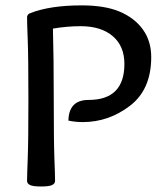

<svg xmlns="http://www.w3.org/2000/svg" viewBox="-20 -675 601 703"><path d="M130.4 7.8Q100.6 7.8 89.8 2.4Q79.1 -2.9 79.1 -12.7Q79.1 -33.2 81.5 -94.7Q84 -156.2 84 -312Q84 -467.8 81.5 -529.3Q79.1 -590.8 79.1 -611.3Q79.1 -622.1 89.8 -626.5Q162.6 -655.3 278.8 -655.3Q364.7 -655.3 418.9 -632.1Q473.1 -608.9 503.4 -566.7Q533.7 -524.4 533.7 -465.8Q533.7 -347.2 455.8 -287.6Q377.9 -228 283.2 -228Q255.4 -228 230.5 -233.4Q231.9 -309.1 304.2 -309.1Q435.5 -309.1 435.5 -440.9Q435.5 -506.3 392.8 -542.7Q350.1 -579.1 275.4 -579.1Q225.6 -579.1 173.8 -570.3Q176.8 -467.8 176.8 -312Q176.8 -156.2 179.2 -94.7Q181.6 -33.2 181.6 -12.7Q181.6 -2.9 171.1 2.4Q160.6 7.8 130.4 7.8Z"/></svg>

Font: Bainsley
Style: Regular
Weight: 400
Designer: Paul James MIller
Foundry: High-Logic / Made with FontCreator
Version: Version 1.411;March 28, 2021;FontCreator 13.0.0.2683 64-bit